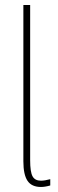

<svg xmlns="http://www.w3.org/2000/svg" viewBox="-20 -734 232 764"><path d="M73 -92V-714H100V-96Q100 -50 109.5 -32.5Q119 -15 143 -15Q158 -15 180 -21V4Q159 10 143 10Q106 10 89.5 -14.5Q73 -39 73 -92Z"/></svg>

Font: Noto Sans Display Thin Cond
Style: Regular
Weight: 250
Width: 3
Designer: Monotype Design team
Foundry: Monotype Imaging Inc.
Version: Version 1.000